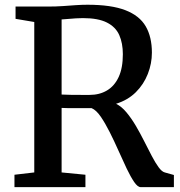

<svg xmlns="http://www.w3.org/2000/svg" viewBox="-20 -770 741 790"><path d="M39.5 0V-51L121 -60.5V-679.5L44 -692.5V-743H176.5Q210.5 -743 239 -745Q267.5 -747 292.2 -748.8Q317 -750.5 340 -750.5Q438 -750.5 496 -728Q554 -705.5 579.5 -661.8Q605 -618 605 -553.5Q605 -508.5 588.2 -465.8Q571.5 -423 538.8 -390.5Q506 -358 457.5 -343Q480 -332 500.2 -307.8Q520.5 -283.5 538.8 -252.5Q557 -221.5 573.2 -189.2Q589.5 -157 604.2 -128.8Q619 -100.5 632.5 -82Q646 -63.5 658 -60.5L695.5 -50V0H559Q546.5 0 532 -21.2Q517.5 -42.5 501.2 -76.5Q485 -110.5 467.5 -150Q450 -189.5 431.5 -226.2Q413 -263 394.5 -290Q376 -317 357 -325Q346 -325 328.5 -325Q311 -325 292 -325Q273 -325 257 -325.2Q241 -325.5 233.5 -326V-60.5L331.5 -51V0ZM348.5 -379.5Q389.5 -379.5 420.2 -397.8Q451 -416 468.2 -453Q485.5 -490 485.5 -547Q485.5 -592 470.8 -625.5Q456 -659 420 -677.2Q384 -695.5 321 -695.5Q307 -695.5 292 -694.5Q277 -693.5 262.2 -692.2Q247.5 -691 233.5 -690V-381Q247.5 -380 270.8 -379.8Q294 -379.5 316 -379.5Q338 -379.5 348.5 -379.5Z"/></svg>

Font: Merriweather Light 18pt Medium
Style: Regular
Weight: 500
Version: Version 2.100